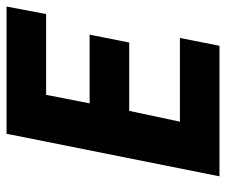

<svg xmlns="http://www.w3.org/2000/svg" viewBox="-72 -619 691 587"><g transform="rotate(-90 273.5 -325.5)"><path d="M28 0H427L451 -121H195L228 -276H437L461 -397H251L277 -530H524L547 -651H158Z"/></g></svg>

Font: Source Sans Pro
Style: Bold Italic
Weight: 700
Italic angle: -11°
Designer: Paul D. Hunt
Foundry: Adobe Systems Incorporated
Version: Version 3.006;hotconv 1.0.111;makeotfexe 2.5.65597